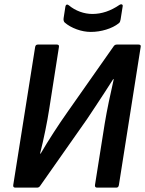

<svg xmlns="http://www.w3.org/2000/svg" viewBox="-20 -859 664 879"><path d="M50.4 0Q38.9 0 40.6 -11.8L140.9 -643.9Q142.9 -655 153.3 -655H240.3Q251.8 -655 249.8 -643.9L205.4 -360.2Q198.1 -313.1 187.3 -260.6Q176.6 -208 163.5 -155.9H166.2Q192.5 -201.1 224.6 -250.7Q256.6 -300.4 291.7 -350L498.9 -645.1Q502 -650.2 505.8 -652.6Q509.7 -655 514.8 -655H614.2Q626.6 -655 624 -643.9L524.3 -11.8Q522.3 0 512.5 0H424.9Q413.4 0 414.8 -11.8L459.5 -293.8Q467.5 -341.9 478.2 -393.1Q488.9 -444.4 500.7 -496.3H498Q480 -467.8 458.9 -435.5Q437.9 -403.1 417.2 -372Q396.5 -340.8 378.6 -313.9L165.1 -9.9Q162.3 -5.1 158.6 -2.6Q154.9 0 149.5 0ZM395.7 -712.9Q363.8 -712.9 331 -724.8Q298.1 -736.8 276.2 -755.9Q269.5 -762.4 271.2 -775.8L279.4 -829Q280.7 -836.3 285.4 -837.7Q290.1 -839 295.1 -834.7Q318.1 -815.6 346.3 -805.3Q374.4 -795.1 403.4 -795.1Q434.9 -795.1 465.8 -805.5Q496.8 -816 527.1 -836.7Q532.8 -840.7 537.9 -838.7Q543 -836.7 541.6 -830L532.1 -769.7Q531.1 -764 529.4 -759.6Q527.7 -755.2 523.3 -752.1Q500.4 -734 465.9 -723.5Q431.4 -712.9 395.7 -712.9Z"/></svg>

Font: Sofia Sans Semi Condensed
Style: Italic
Weight: 400
Italic angle: -9°
Designer: Botio Nikoltchev, Ani Petrova
Foundry: lettersoup
Version: Version 4.101